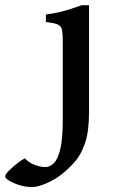

<svg xmlns="http://www.w3.org/2000/svg" viewBox="-150 -489 448 750"><path d="M-26.4 241.7Q-50.3 241.7 -74.2 234.1Q-98.1 226.6 -114 216.8Q-129.9 207 -129.9 200.7Q-129.9 192.4 -114.7 177.2Q-99.6 162.1 -81.1 147.9Q-62.5 133.8 -53.2 129.4Q-37.1 146.5 -14.2 155Q8.8 163.6 26.9 163.6Q44.4 163.6 60.1 148.7Q75.7 133.8 85.4 94Q95.2 54.2 95.2 -21V-319.8Q95.2 -353.5 92.8 -369.9Q90.3 -386.2 76.9 -392.8Q63.5 -399.4 29.3 -402.8V-432.1Q61.5 -437 83.7 -442.1Q106 -447.3 126 -453.9Q146 -460.4 169.9 -468.8H197.8V-50.8Q197.8 23.9 182.4 69.3Q167 114.7 143.1 142.1Q119.1 169.4 92.8 190.4Q66.9 211.4 32.5 226.6Q-2 241.7 -26.4 241.7Z"/></svg>

Font: David Libre Medium
Style: Regular
Weight: 500
Designer: Ismar David, J. Victor Gaultney, Annie Olsen and Meir Sadan
Foundry: Monotype Imaging Inc. & SIL International
Version: Version 1.100; ttfautohint (v1.8.4.7-5d5b)